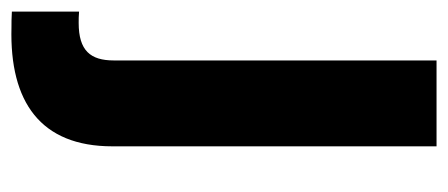

<svg xmlns="http://www.w3.org/2000/svg" viewBox="-271 -340 788 338"><g transform="rotate(90 123.0 -171.0)"><path d="M-25.6 83.8V202.1C-13.8 202.8 -5.7 202.8 2.5 202.8C133.5 206.3 211.6 151.6 211.6 25.2V-545.5H60.4V22.7C60.4 63.9 43 84.5 -5.7 84.5C-12.1 84.5 -17.8 84.5 -25.6 83.8Z"/></g></svg>

Font: Inter-Hewn
Style: Bold
Weight: 700
Designer: Rasmus Andersson
Foundry: rsms
Version: Version 3.012;git-f93a4a705